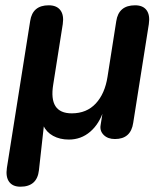

<svg xmlns="http://www.w3.org/2000/svg" viewBox="-20 -517 619 725"><path d="M57 188Q28 188 14.5 169.5Q1 151 6 117L94 -438Q103 -497 164 -497Q194 -497 208 -478.5Q222 -460 217 -426L181 -198Q172 -143 189.5 -116Q207 -89 251 -89Q307 -89 341.5 -126Q376 -163 386 -227L419 -437Q428 -497 490 -497Q520 -497 533.5 -478.5Q547 -460 542 -426L483 -53Q474 8 414 8Q387 8 371.5 -7.5Q356 -23 360 -45L369 -102H372Q355 -49 320.5 -19.5Q286 10 240 10Q206 10 180.5 -4Q155 -18 143 -44L146 -45L127 126Q120 188 57 188Z"/></svg>

Font: Nunito Variable Extra Light
Style: Italic
Weight: 200
Italic angle: -9°
Designer: Vernon Adams
Foundry: Vernon Adams
Version: Version 3.602